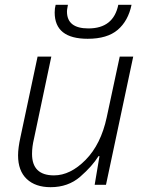

<svg xmlns="http://www.w3.org/2000/svg" viewBox="-20 -767 606 797"><path d="M190 10Q263 10 313 -33.5Q363 -77 389 -119H393L373 0H420L533 -532H477L423 -280Q399 -168 335.5 -103.5Q272 -39 204 -39Q113 -39 113 -128Q113 -158 121 -191L193 -532H136L65 -198Q55 -153 55 -122Q55 -58 91 -24Q127 10 190 10ZM344 -606Q425 -606 468.5 -643Q512 -680 526 -747H471Q451 -649 347 -649Q258 -649 258 -719Q258 -726 259.5 -733Q261 -740 262 -747H211Q207 -733 207 -715Q207 -606 344 -606Z"/></svg>

Font: Noto Sans UI Light
Style: Italic
Weight: 300
Italic angle: -12°
Designer: Monotype Design Team
Foundry: Monotype Imaging Inc.
Version: Version 1.901